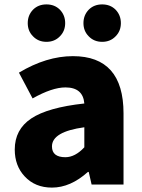

<svg xmlns="http://www.w3.org/2000/svg" viewBox="-20 -838 646 872"><path d="M92 -37Q47 -85 47 -159Q47 -250 122 -300Q197 -350 363 -368Q357 -441 277 -441Q217 -441 128 -391L66 -508Q191 -583 311 -583Q541 -583 541 -323V0H396L383 -57H379Q300 14 216 14Q139 14 92 -37ZM363 -169V-260Q216 -240 216 -173Q216 -124 277 -124Q321 -124 363 -169ZM130 -673Q106 -697 106 -733Q106 -769 130 -794Q154 -818 191 -818Q228 -818 252 -794Q276 -769 276 -733Q276 -697 252 -673Q228 -648 191 -648Q154 -648 130 -673ZM383 -673Q359 -697 359 -733Q359 -769 383 -794Q407 -818 444 -818Q481 -818 505 -794Q529 -769 529 -733Q529 -697 505 -673Q481 -648 444 -648Q407 -648 383 -673Z"/></svg>

Font: KaiGen Gothic KR Heavy
Style: Heavy
Weight: 900
Designer: Ryoko NISHIZUKA  (kana & ideographs); Paul D. Hunt (Latin, Greek & Cyrillic); Wenlong ZHANG  (bopomofo); Sandoll Communi
Foundry: Adobe Systems Incorporated
Version: Version 1.002 March 28, 2018